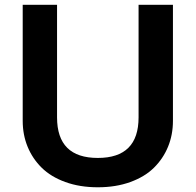

<svg xmlns="http://www.w3.org/2000/svg" viewBox="-20 -773 820 805"><path d="M75.2 -266.1V-752.9H219.2V-280.8Q219.2 -110.8 390.1 -110.8Q561 -110.8 561 -280.8V-752.9H705.1V-266.1Q705.1 -208 684.6 -158Q664.1 -107.9 625.5 -69.8Q586.9 -31.7 526.4 -9.8Q465.8 12.2 390.1 12.2Q314.5 12.2 253.9 -9.8Q193.4 -31.7 154.8 -69.8Q116.2 -107.9 95.7 -158Q75.2 -208 75.2 -266.1Z"/></svg>

Font: Standard
Style: Bold
Weight: 400
Designer: Bryce Wilner
Version: Version 2.000;PS 2.0;hotconv 16.6.51;makeotf.lib2.5.65220 DE